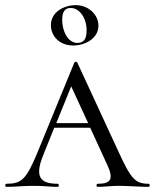

<svg xmlns="http://www.w3.org/2000/svg" viewBox="-22 -727 602 747"><path d="M263 -550C310 -550 361 -578 361 -627C361 -671 321 -707 273 -707C228 -707 176 -681 176 -629C176 -588 208 -550 263 -550ZM253 -696C288 -696 315 -656 315 -609C315 -575 304 -560 279 -560C241 -560 220 -608 220 -649C220 -681 230 -696 253 -696ZM556 -12C504 -12 487 -32 439 -137L279 -483C276 -488 269 -488 267 -483L123 -132C80 -29 62 -12 3 -12C-3 -12 -3 0 3 0C42 0 63 -4 110 -4C152 -4 170 0 203 0C208 0 208 -12 203 -12C134 -12 112 -39 146 -123L189 -230H329L396 -84C422 -28 407 -12 358 -12C352 -12 352 0 358 0C386 0 410 -4 440 -4C477 -4 519 0 556 0C562 0 562 -12 556 -12ZM197 -248 255 -391 321 -248Z"/></svg>

Font: Cormorant SC
Style: Regular
Weight: 400
Designer: Christian Thalmann (Catharsis Fonts)
Version: Version 1.000;PS 001.000;hotconv 1.0.70;makeotf.lib2.5.58329